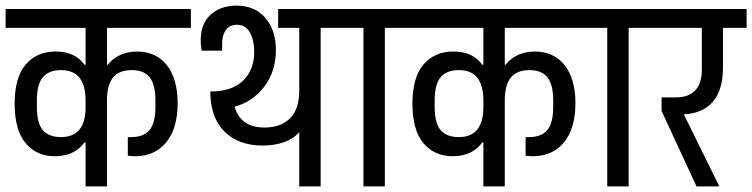

<svg xmlns="http://www.w3.org/2000/svg" viewBox="-30 -662 2672 682"><path d="M350 -432H353Q369 -453 395.5 -466Q422 -479 457 -479Q524 -479 562.5 -430.5Q601 -382 601 -295Q601 -206 560.5 -156.5Q520 -107 449 -107Q440 -107 424 -109V-175H436Q480 -175 501 -200Q522 -225 522 -282V-305Q522 -362 501.5 -387.5Q481 -413 438 -413Q393 -413 371.5 -386.5Q350 -360 350 -305V0H274V-156H270Q234 -107 165 -107Q100 -107 61 -153.5Q22 -200 22 -294Q22 -387 61.5 -433Q101 -479 167 -479Q237 -479 270 -432H274V-563H-10V-630H648V-563H350ZM274 -282V-305Q274 -413 187 -413Q143 -413 122 -387.5Q101 -362 101 -305V-282Q101 -225 122 -200Q143 -175 187 -175Q274 -175 274 -282Z M1195 -563H1109V0H1033V-193Q1013 -169 979 -157Q945 -145 903 -145Q817 -145 767 -195Q717 -245 717 -337Q794 -337 833.5 -375.5Q873 -414 873 -478Q873 -518 858 -546Q843 -574 812 -574Q785 -574 772 -555Q759 -536 759 -508V-482H687Q683 -494 683 -520Q683 -578 718.5 -610Q754 -642 810 -642Q875 -642 912.5 -598.5Q950 -555 950 -484Q950 -408 908.5 -354Q867 -300 803 -283Q825 -209 909 -209Q967 -209 1000 -241.5Q1033 -274 1033 -341V-563H958V-630H1195Z M1423 -563H1337V0H1261V-563H1175V-630H1423Z M1763 -432H1766Q1782 -453 1808.5 -466Q1835 -479 1870 -479Q1937 -479 1975.5 -430.5Q2014 -382 2014 -295Q2014 -206 1973.5 -156.5Q1933 -107 1862 -107Q1853 -107 1837 -109V-175H1849Q1893 -175 1914 -200Q1935 -225 1935 -282V-305Q1935 -362 1914.5 -387.5Q1894 -413 1851 -413Q1806 -413 1784.5 -386.5Q1763 -360 1763 -305V0H1687V-156H1683Q1647 -107 1578 -107Q1513 -107 1474 -153.5Q1435 -200 1435 -294Q1435 -387 1474.5 -433Q1514 -479 1580 -479Q1650 -479 1683 -432H1687V-563H1403V-630H2061V-563H1763ZM1687 -282V-305Q1687 -413 1600 -413Q1556 -413 1535 -387.5Q1514 -362 1514 -305V-282Q1514 -225 1535 -200Q1556 -175 1600 -175Q1687 -175 1687 -282Z M2289 -563H2203V0H2127V-563H2041V-630H2289Z M2622 -563H2538V-421Q2538 -343 2502.5 -301Q2467 -259 2399 -256L2525 0H2444L2320 -268V-316H2371Q2416 -316 2439.5 -341Q2463 -366 2463 -414V-563H2269V-630H2622Z"/></svg>

Font: Pragati Narrow
Style: Regular
Weight: 400
Designer: Hector Gatti, Marcela Romero, Pablo Cosgaya and Nicolas Silva
Foundry: Omnibus-Type
Version: Version 1.010; ttfautohint (v1.3)